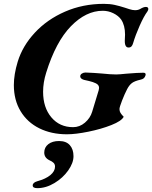

<svg xmlns="http://www.w3.org/2000/svg" viewBox="-20 -684 791 998"><path d="M52 -242Q52 -297 72 -363Q97 -445 161 -514Q225 -583 318 -623.5Q411 -664 520 -664Q551 -664 576 -658.5Q601 -653 629 -644Q635 -642 652 -636.5Q669 -631 682 -631Q697 -631 708 -637Q726 -648 738 -648Q751 -648 751 -637Q751 -632 746 -624Q728 -600 706 -550.5Q684 -501 672 -460Q669 -449 663.5 -443Q658 -437 648 -437Q626 -437 629 -481Q630 -489 630 -504Q630 -552 610 -582Q596 -602 569.5 -615Q543 -628 514 -628Q427 -628 348.5 -547.5Q270 -467 220 -306Q204 -255 204 -207Q204 -125 247 -74Q290 -23 360 -23Q394 -23 421.5 -46.5Q449 -70 459 -103L493 -215Q495 -223 495 -227Q495 -243 478 -251Q464 -258 442.5 -263Q421 -268 416 -269Q397 -275 397 -287Q397 -296 405.5 -301.5Q414 -307 424 -307Q440 -307 467 -305Q494 -303 508 -302Q555 -297 584 -297Q599 -297 637 -301Q697 -306 725 -306Q741 -306 736 -291Q733 -282 727 -277Q721 -272 711 -270Q680 -263 666 -252.5Q652 -242 641 -221Q628 -196 614.5 -161.5Q601 -127 601 -117Q601 -106 606.5 -97Q612 -88 623 -77Q612 -55 559 -34Q506 -13 439.5 0.5Q373 14 328 14Q247 14 184.5 -17Q122 -48 87 -106Q52 -164 52 -242ZM150 280Q150 265 174 258Q218 246 242 226Q266 206 266 182Q266 170 258.5 162.5Q251 155 237 149Q210 136 210 109Q210 82 231 65.5Q252 49 287 49Q324 49 343 70.5Q362 92 362 128Q362 163 334.5 202Q307 241 263 267.5Q219 294 174 294Q150 294 150 280Z"/></svg>

Font: EB Garamond ExtraBold
Style: Italic
Weight: 800
Italic angle: -17.2°
Designer: Georg Duffner and Octavio Pardo
Foundry: Georg Duffner
Version: Version 1.000